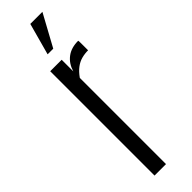

<svg xmlns="http://www.w3.org/2000/svg" viewBox="-327 -961 953 953"><g transform="rotate(-45 150.0 -484.0)"><path d="M76.2 0V-732.4H156.7V-650.9Q169.4 -693.4 200.9 -717.3Q232.4 -741.2 281.2 -741.2Q282.2 -741.2 282.5 -731Q282.7 -720.7 282.7 -707Q282.7 -693.4 282.7 -683.1Q282.7 -672.9 282.7 -672.9Q258.8 -672.9 236.8 -667Q214.8 -661.1 195.1 -646.2Q175.3 -631.3 156.7 -605V0ZM126.5 -800.8 172.4 -968.3H257.3L166 -800.8Z"/></g></svg>

Font: Antonio ExtraLight
Style: Regular
Weight: 250
Designer: Vernon Adams
Foundry: Vernon Adams
Version: Version 1.002